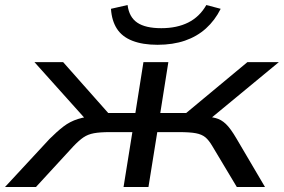

<svg xmlns="http://www.w3.org/2000/svg" viewBox="-51 -743 1128 763"><path d="M-31 0 146 -191Q176 -221 201.5 -240.5Q227 -260 258.5 -270Q290 -280 335 -283L303 -254L86 -496H200L379 -294H487L519 -496H618L586 -294H689L932 -496H1057L764 -254L753 -282Q786 -279 807 -273.5Q828 -268 846.5 -250.5Q865 -233 889 -192L1002 0H890L793 -162Q779 -186 765 -197.5Q751 -209 727.5 -213.5Q704 -218 660 -218H574L539 0H440L475 -218H386Q346 -218 322 -213.5Q298 -209 280.5 -197Q263 -185 241 -162L92 0ZM575 -565Q516 -565 475 -581Q434 -597 413.5 -629Q393 -661 390 -708L456 -723Q462 -675 494.5 -653Q527 -631 590 -631Q652 -631 697 -653.5Q742 -676 769 -723L826 -708Q803 -662 767.5 -630Q732 -598 684 -581.5Q636 -565 575 -565Z"/></svg>

Font: Nunito Sans 7pt Expanded
Style: Italic
Weight: 400
Width: 7
Italic angle: -9°
Designer: Vernon Adams
Foundry: Vernon Adams
Version: Version 3.101;gftools[0.9.27]